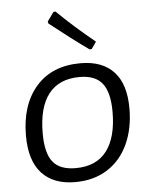

<svg xmlns="http://www.w3.org/2000/svg" viewBox="-53 -779 646 830"><g transform="rotate(-5 270.0 -364.0)"><path d="M501 -290Q501 -203 470 -135.5Q439 -68 380 -30.5Q321 7 240 7Q146 7 95.5 -48Q45 -103 45 -211Q45 -345 114 -424Q183 -503 307 -503Q401 -503 451 -449.5Q501 -396 501 -290ZM118 -215Q118 -129 148.5 -91Q179 -53 247 -53Q337 -53 382 -112Q427 -171 427 -282Q427 -366 396.5 -405Q366 -444 298 -444Q209 -444 163.5 -386Q118 -328 118 -215ZM382 -590 361 -560 352 -559Q284 -607 184 -686L182 -695L210 -734L219 -735Q290 -665 382 -590Z"/></g></svg>

Font: Alegreya Sans SC
Style: Italic
Weight: 400
Italic angle: -7°
Designer: Juan Pablo del Peral
Foundry: Huerta Tipografica
Version: Version 2.008; ttfautohint (v1.6)